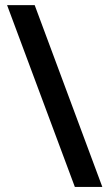

<svg xmlns="http://www.w3.org/2000/svg" viewBox="-20 -734 430 754"><path d="M7.8 -713.9 273.9 0H381.8L116.2 -713.9Z"/></svg>

Font: Samim Medium
Style: Regular
Weight: 500
Foundry: DejaVu fonts team - Redesigned by Saber Rastikerdar
Version: Version 4.0.5